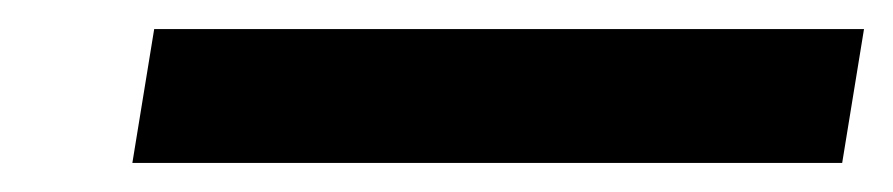

<svg xmlns="http://www.w3.org/2000/svg" viewBox="-20 -366 614 132"><path d="M71 -254H559L574 -346H86Z"/></svg>

Font: Charger Sport
Style: BdExtObl
Weight: 700
Designer: Jasper
Foundry: Cannot Into Space Fonts
Version: Version 1.1